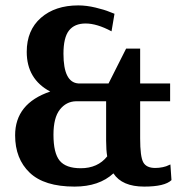

<svg xmlns="http://www.w3.org/2000/svg" viewBox="-20 -680 681 711"><path d="M377 -101Q373 -124 373 -159V-305H261Q225 -304 201.5 -274Q178 -244 178 -181Q178 -113 201 -85Q224 -57 279 -57Q342 -57 377 -101ZM610 -371V-305H499V-167Q499 -100 510.5 -79Q522 -58 555 -58Q569 -58 583 -61Q597 -64 604 -68L611 -71L615 -13Q590 11 514 11Q432 11 400 -38Q347 11 256 11Q144 11 90 -40.5Q36 -92 36 -179Q36 -297 166 -341Q79 -387 79 -488Q79 -568 131.5 -614Q184 -660 270 -660Q300 -660 333.5 -652Q367 -644 386 -636L404 -629L393 -564Q339 -593 297 -593Q256 -593 235.5 -567Q215 -541 215 -481Q215 -375 270 -371H382L447 -500H499V-371Z"/></svg>

Font: ArsenalBold
Style: Bold
Weight: 700
Designer: Andrij Shevchenko
Foundry: Stairsfor.com
Version: Version 1.000